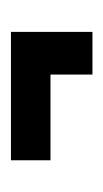

<svg xmlns="http://www.w3.org/2000/svg" viewBox="61 -438 189 351"><g transform="rotate(-90 155.5 -262.5)"><path d="M38 -264.7V-337H272.7V-264.7ZM194.7 -188V-316H272.7V-188Z"/></g></svg>

Font: Bricolage Grotesque 96pt ExtraBold Condensed
Style: Regular
Weight: 800
Width: 3
Version: Version 1.001;gftools[0.9.33.dev8+g029e19f]